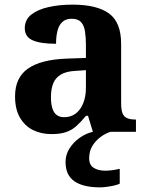

<svg xmlns="http://www.w3.org/2000/svg" viewBox="-20 -569 639 829"><path d="M202 10Q158 10 122.5 -7.5Q87 -25 66 -61.4Q45 -97.7 45 -153Q45 -234 101 -273Q157 -312 269 -316L351 -318.8V-374Q351 -407.6 347 -433.3Q343 -459 330 -473.5Q317 -488 289.5 -488Q264 -488 249 -474Q234 -460 228 -435.5Q222 -411 222 -380Q155 -380 121 -395Q87 -410 87 -447Q87 -483.8 115 -505.9Q143 -528 189.9 -538.5Q236.8 -549 292.8 -549Q398 -549 450.5 -511Q503 -473 503 -379.4V-124.1Q503 -96.6 508.5 -81.3Q514 -66 527.7 -59.5Q541.4 -53 563 -53H567V0H381L360 -69H351.4Q329 -42 309.5 -24.5Q290 -7 265 1.5Q240 10 202 10ZM256.8 -63Q286 -63 306.8 -78.7Q327.7 -94.3 339.3 -123.3Q351 -152.3 351 -191V-266L306 -263Q266 -261 242.9 -247.3Q219.9 -233.5 209.9 -209.3Q200 -185.1 200 -149.4Q200 -121 206 -101.5Q212 -82 224.8 -72.5Q237.6 -63 256.8 -63ZM412 240Q339 240 301 213.5Q263 187 263 130Q263 99 280 72Q297 45 324 26Q351 7 381 0H458Q437 6 415.5 21.5Q394 37 379.5 60Q365 83 365 115Q365 143 384.5 155.5Q404 168 434 168Q448 168 463.5 166Q479 164 497 160V224Q487 229 471 232.5Q455 236 439 238Q423 240 412 240Z"/></svg>

Font: Noto Serif Kannada
Style: Regular
Weight: 400
Designer: Universal Thirst, Indian Type Foundry and the Monotype Design Team
Foundry: Monotype Imaging Inc.
Version: Version 2.003